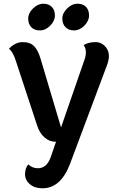

<svg xmlns="http://www.w3.org/2000/svg" viewBox="-20 -754 626 1035"><path d="M460 -670.5Q460 -641 434.5 -615.5Q409 -590 379.5 -590Q350 -590 333 -607.5Q316 -625 316 -654Q316 -683 342 -708.5Q368 -734 397.5 -734Q427 -734 443.5 -717Q460 -700 460 -670.5ZM276 -670.5Q276 -641 250.5 -615.5Q225 -590 195 -590Q165 -590 148.5 -607.5Q132 -625 132 -654Q132 -683 158 -708.5Q184 -734 213 -734Q242 -734 259 -717Q276 -700 276 -670.5ZM433 -425Q443 -450 443 -472Q443 -494 431 -511Q457 -527 495 -527Q533 -527 556 -492Q567 -475 567 -451.5Q567 -428 555 -398L358 128Q308 261 209 261Q167 261 141 239Q115 217 115 185.5Q115 154 132 132Q155 153 184 153Q232 153 253 94L282 10Q279 10 277 10Q246 10 219 -14Q192 -38 179 -81L67 -421Q51 -474 28 -491Q62 -527 102.5 -527Q143 -527 164.5 -504.5Q186 -482 200 -433L309 -67Z"/></svg>

Font: Laila SemiBold
Style: Regular
Weight: 600
Designer: Hitesh Malaviya
Foundry: Indian Type Foundry
Version: Version 1.302;PS 1.0;hotconv 1.0.78;makeotf.lib2.5.61930; tt